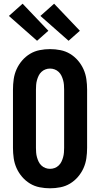

<svg xmlns="http://www.w3.org/2000/svg" viewBox="-20 -1008 540 1036"><path d="M250 8Q222 8 194 2.5Q166 -3 142 -17.5Q118 -32 99.5 -53.5Q81 -75 69.5 -100.5Q58 -126 54 -154Q50 -182 50 -210V-525Q50 -553 54 -581Q58 -609 69.5 -634.5Q81 -660 99.5 -681.5Q118 -703 142 -717.5Q166 -732 194 -737.5Q222 -743 250 -743Q278 -743 306 -737.5Q334 -732 358 -717.5Q382 -703 400.5 -681.5Q419 -660 430.5 -634.5Q442 -609 446 -581Q450 -553 450 -525V-210Q450 -182 446 -154Q442 -126 430.5 -100.5Q419 -75 400.5 -53.5Q382 -32 358 -17.5Q334 -3 306 2.5Q278 8 250 8ZM250 -97Q263 -97 275 -101.5Q287 -106 296.5 -115Q306 -124 311.5 -135.5Q317 -147 320.5 -159.5Q324 -172 325 -185Q326 -198 326 -210V-525Q326 -537 325 -550Q324 -563 320.5 -575.5Q317 -588 311.5 -599.5Q306 -611 296.5 -620Q287 -629 275 -633.5Q263 -638 250 -638Q237 -638 225 -633.5Q213 -629 203.5 -620Q194 -611 188.5 -599.5Q183 -588 179.5 -575.5Q176 -563 175 -550Q174 -537 174 -525V-210Q174 -198 175 -185Q176 -172 179.5 -159.5Q183 -147 188.5 -135.5Q194 -124 203.5 -115Q213 -106 225 -101.5Q237 -97 250 -97ZM350 -788 198 -922 272 -988 411 -842ZM180 -788 28 -922 102 -988 241 -842Z"/></svg>

Font: Iosevka Extrabold
Style: Regular
Weight: 800
Monospace: yes
Designer: Belleve Invis
Foundry: Belleve Invis
Version: Version 32.5.0; ttfautohint (v1.8.4)